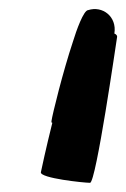

<svg xmlns="http://www.w3.org/2000/svg" viewBox="-20 -512 275 418"><path d="M69 -137C67 -124 163 -114 176 -114C189 -114 233 -420 235 -432C235 -434 234 -437 229 -439C235 -476 203 -500 172 -490C162 -490 146 -445 139 -422C117 -356 94 -263 92 -248C92 -245 93 -244 94 -245C80 -189 70 -142 69 -137Z"/></svg>

Font: Ampere
Style: ExtIta
Weight: 400
Version: Version 1